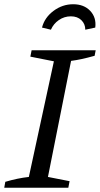

<svg xmlns="http://www.w3.org/2000/svg" viewBox="-31 -885 471 905"><path d="M-11 0 -6 -28Q51 -45 105 -51L223 -596L112 -618L118 -648H420L415 -622Q379 -612 353 -606.5Q327 -601 304 -598L195 -51L297 -31L291 0ZM314 -865Q365 -865 394.5 -833.5Q424 -802 418 -755L371 -745Q371 -772 352.5 -790Q334 -808 303 -808Q272 -808 246.5 -790.5Q221 -773 209 -745L167 -755Q179 -802 221 -833.5Q263 -865 314 -865Z"/></svg>

Font: Piazzolla SC
Style: Italic
Weight: 400
Italic angle: -11.3°
Designer: Juan Pablo del Peral
Foundry: Huerta Tipografica
Version: Version 1.330